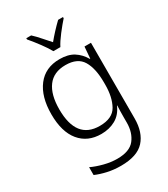

<svg xmlns="http://www.w3.org/2000/svg" viewBox="-241 -874 1081 1233"><g transform="rotate(-30 300.0 -258.0)"><path d="M324 -606Q340 -638 374 -682Q408 -726 435 -756V-765H399Q372 -739 347 -712Q322 -685 299 -657Q276 -682 250 -712Q224 -742 199 -765H163V-756Q193 -721 224.5 -678.5Q256 -636 272 -606ZM118 -263Q118 -372 162 -431Q206 -490 294 -490Q383 -490 418 -432Q453 -374 453 -269V-253Q453 -161 419.5 -101Q386 -41 291 -41Q118 -41 118 -263ZM508 29V-532H460L453 -446H450Q424 -491 383.5 -516.5Q343 -542 280 -542Q174 -542 116 -466.5Q58 -391 58 -261Q58 -131 115.5 -61Q173 9 274 9Q334 9 380.5 -17Q427 -43 451 -99H453Q452 -82 451.5 -57.5Q451 -33 451 -11V27Q451 101 413 149.5Q375 198 283 198Q236 198 186 185Q136 172 98 154V212Q135 228 181.5 238.5Q228 249 281 249Q402 249 455 190.5Q508 132 508 29Z"/></g></svg>

Font: Noto Sans Mono UI Light
Style: Regular
Weight: 300
Designer: Monotype Design team
Foundry: Monotype Imaging Inc.
Version: 1.000